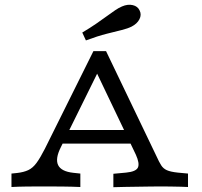

<svg xmlns="http://www.w3.org/2000/svg" viewBox="-20 -786 848 807"><path d="M236.3 -168.5Q211.3 -119.4 224.2 -92.3Q237.1 -65.3 287.9 -59.7L317.7 -56.5V0Q281.5 -1.6 241.5 -2Q201.6 -2.4 161.3 -2.4Q126.6 -2.4 92.3 -2Q58.1 -1.6 28.2 0V-56.5L51.6 -58.9Q79.8 -62.1 98.8 -71Q117.7 -79.8 133.5 -101.2Q149.2 -122.6 168.5 -160.5L372.6 -571H425.8L637.9 -129Q648.4 -105.6 657.3 -91.5Q666.1 -77.4 681.5 -70.6Q696.8 -63.7 727.4 -60.5L770.2 -56.5V0Q758.9 -0.8 739.1 -1.2Q719.4 -1.6 697.2 -2Q675 -2.4 655.6 -2.4H658.1H661.3Q638.7 -2.4 612.5 -2Q586.3 -1.6 558.9 -1.2Q531.5 -0.8 505.2 -0.4Q479 0 456.5 0.8V-55.6L509.7 -60.5Q551.6 -64.5 559.7 -81.9Q567.7 -99.2 550.8 -136.3L375.8 -502.4L404 -508.1ZM212.9 -182.3 239.5 -239.5H543.5L565.3 -182.3ZM341.1 -616.1 325.8 -649.2Q359.7 -669.4 384.7 -686.7Q409.7 -704 429 -718.1Q448.4 -732.3 463.7 -742.7Q479 -753.2 492.7 -758.9Q516.9 -769.4 537.9 -764.5Q558.9 -759.7 566.9 -741.9Q575.8 -724.2 566.1 -705.2Q556.5 -686.3 533.1 -674.2Q516.9 -666.1 491.1 -659.7Q465.3 -653.2 428.2 -644Q391.1 -634.7 341.1 -616.1Z"/></svg>

Font: Playfair 5pt SemiExpanded Light
Style: Regular
Weight: 300
Width: 6
Designer: Claus Eggers Sørensen
Foundry: Claus Eggers Sørensen
Version: Version 2.203